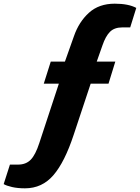

<svg xmlns="http://www.w3.org/2000/svg" viewBox="-36 -820 761 1044"><path d="M-16 181 18 75H62Q105 75 131 48.5Q157 22 178 -43L284 -365H202L240 -485H317L366 -623Q393 -701 447.5 -750.5Q502 -800 588 -800Q662 -800 705 -777L672 -671H629Q586 -671 562 -647Q538 -623 521 -573L490 -485H591L554 -365H457L365 -88Q316 61 254.5 132.5Q193 204 100 204Q60 204 29.5 197Q-1 190 -16 181Z"/></svg>

Font: Exo ExtraBold
Style: Italic
Weight: 800
Italic angle: -9°
Designer: Natanael Gama
Foundry: Natanael Gama
Version: Version 1.500; ttfautohint (v1.6)